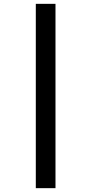

<svg xmlns="http://www.w3.org/2000/svg" viewBox="-20 -889 456 1000"><path d="M166.5 -869H269V91H166.5Z"/></svg>

Font: Merriweather 20pt Black
Style: Italic
Weight: 900
Italic angle: -7.8°
Version: Version 2.101